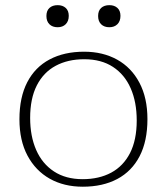

<svg xmlns="http://www.w3.org/2000/svg" viewBox="-20 -696 631 726"><path d="M292.5 -18.5Q354.5 -18.5 400.5 -43.2Q446.5 -68 471.8 -117.5Q497 -167 497 -240.5Q497 -310 474.2 -362Q451.5 -414 407.2 -443Q363 -472 298.5 -472Q236.5 -472 190.5 -447.2Q144.5 -422.5 119.2 -373Q94 -323.5 94 -250Q94 -181 116.8 -129Q139.5 -77 184 -47.8Q228.5 -18.5 292.5 -18.5ZM293 10Q222 10 168.2 -20.2Q114.5 -50.5 84 -107.5Q53.5 -164.5 53.5 -245Q53.5 -328 83 -385Q112.5 -442 167.5 -471.2Q222.5 -500.5 298 -500.5Q369 -500.5 423 -470.5Q477 -440.5 507.2 -383.2Q537.5 -326 537.5 -245.5Q537.5 -162.5 508 -105.5Q478.5 -48.5 423.5 -19.2Q368.5 10 293 10ZM198 -593Q178.5 -593 167 -604.2Q155.5 -615.5 155.5 -635.5Q155.5 -655.5 167 -666Q178.5 -676.5 198 -676.5Q217 -676.5 228.5 -666Q240 -655.5 240 -636Q240 -616 228.5 -604.5Q217 -593 198 -593ZM393.5 -593Q374 -593 362.5 -604.2Q351 -615.5 351 -635.5Q351 -655.5 362.5 -666Q374 -676.5 393.5 -676.5Q412.5 -676.5 424 -666Q435.5 -655.5 435.5 -636Q435.5 -616 424 -604.5Q412.5 -593 393.5 -593Z"/></svg>

Font: Newsreader 9pt ExtraLight
Style: Regular
Weight: 250
Designer: Hugues Gentile
Foundry: Production Type
Version: Version 1.003